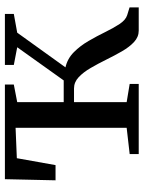

<svg xmlns="http://www.w3.org/2000/svg" viewBox="76 -648 572 764"><g transform="rotate(-90 362.0 -266.0)"><path d="M131 0V-36L235.5 -48V-490L114.5 -485L87 -331H26.5L31 -532.5H407.5V-497L337.5 -483.5V-298.5H424L556 -483.5L485.5 -497V-532.5H688.5V-497L614 -483.5L476 -291.5Q511 -283.5 536.5 -258Q562 -232.5 581.2 -199.2Q600.5 -166 616.5 -133.2Q632.5 -100.5 648.5 -76.2Q664.5 -52 683.5 -46L714.5 -36.5V0H622Q597 0 577 -18.5Q557 -37 540 -66.5Q523 -96 506.8 -129Q490.5 -162 473.5 -191.2Q456.5 -220.5 436.8 -239Q417 -257.5 392 -257.5H337.5V-48L410 -36V0Z"/></g></svg>

Font: Merriweather 72pt
Style: Regular
Weight: 400
Version: Version 2.100